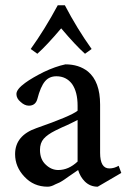

<svg xmlns="http://www.w3.org/2000/svg" viewBox="-20 -693 484 725"><path d="M326 -508 301 -490Q266 -521 211 -586Q156 -521 121 -490L96 -508Q149 -582 198 -673H225Q271 -585 326 -508ZM438 -40 349 12Q320 12 300 -8Q283 -25 275 -51Q272 -49 259 -40Q245 -30 240 -27Q234 -23 223 -15Q211 -7 205 -4Q198 -1 189 3Q180 8 173 10Q166 12 160 12Q107 12 72 -26Q37 -63 37 -111Q37 -181 117 -209Q249 -255 273 -275V-294Q273 -346 252 -376Q230 -405 193 -405Q166 -405 150 -386Q133 -366 121 -319Q114 -294 89 -294Q73 -294 58 -308Q42 -321 42 -338Q42 -356 75 -380Q101 -399 145 -421Q189 -442 227 -450Q278 -450 312 -423Q358 -385 358 -298V-116Q358 -57 393 -57Q411 -57 428 -67ZM273 -83V-240Q264 -235 249 -228Q233 -220 214 -212Q195 -203 189 -200Q159 -185 145 -169Q131 -153 131 -127Q131 -91 153 -71Q174 -51 200 -51Q239 -51 273 -83Z"/></svg>

Font: Pochaevsk
Style: Regular
Weight: 400
Version: Version 1.210; ttfautohint (v1.8.4.7-5d5b)